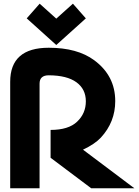

<svg xmlns="http://www.w3.org/2000/svg" viewBox="-20 -1001 737 1021"><path d="M34.2 0V-565.9Q34.2 -747.1 239.3 -747.1Q391.1 -747.1 481 -680.7Q592.8 -598.1 592.8 -463.4Q592.8 -352.1 516.6 -269.5Q484.4 -234.9 421.4 -205.1L694.3 0H464.8L249 -162.1V-310.1Q344.2 -310.1 390.1 -354Q436.5 -397.9 436.5 -462.4Q436.5 -526.9 386.5 -563.5Q336.4 -600.1 239.3 -600.6Q190.4 -600.6 190.4 -556.2V0ZM190.9 -981.4 279.3 -901.9 367.7 -981.4 436.5 -903.3 279.3 -761.7 122.1 -903.3Z"/></svg>

Font: New Shape
Style: Bold
Weight: 700
Designer: Wojciech Kalinowski "wmk69" (wmk69@o2.pl)
Foundry: Wojciech Kalinowski "wmk69" (wmk69@o2.pl)
Version: Version 2.1.1; 2021-05-14